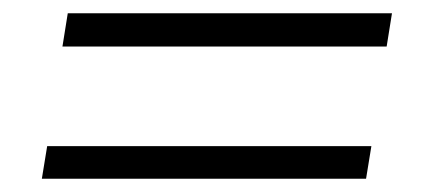

<svg xmlns="http://www.w3.org/2000/svg" viewBox="-20 -432 640 289"><path d="M74 -362 82 -412H570L562 -362ZM43 -163 51 -212H539L531 -163Z"/></svg>

Font: Nunito Sans 12pt Light
Style: Italic
Weight: 300
Italic angle: -9°
Designer: Vernon Adams
Foundry: Vernon Adams
Version: Version 3.101;gftools[0.9.27]